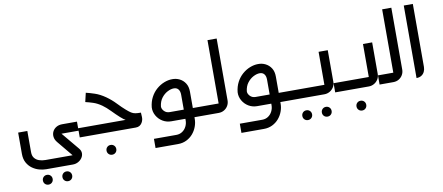

<svg xmlns="http://www.w3.org/2000/svg" viewBox="-80 -951 3751 1627"><g transform="rotate(-10 1795.0 -138.0)"><path d="M224 348Q206 348 194 336Q182 324 182 306Q182 288 194 276Q206 264 224 264Q242 264 254 276Q266 288 266 306Q266 324 254 336Q242 348 224 348ZM392 348Q374 348 362 336Q350 324 350 306Q350 288 362 276Q374 264 392 264Q410 264 422 276Q434 288 434 306Q434 324 422 336Q410 348 392 348Z M226 216Q198 216 167 207.5Q136 199 108.5 179.5Q81 160 63.5 128.5Q46 97 46 52V-131H125V52Q125 83 140 102Q155 121 179.5 129.5Q204 138 233 138H476Q476 141 476.5 144Q477 147 477 150L358 6Q338 -18 335 -43Q332 -68 342.5 -89Q353 -110 374.5 -123Q396 -136 426 -136H553V-58H394Q395 -61 395 -64Q395 -67 396 -70L530 91Q548 112 548 134Q548 156 535.5 174.5Q523 193 502 204.5Q481 216 456 216Z M799 192Q781 192 769 180Q757 168 757 150Q757 132 769 120Q781 108 799 108Q817 108 829 120Q841 132 841 150Q841 168 829 180Q817 192 799 192Z M553 0V-79H975Q975 -78 974.5 -76.5Q974 -75 974 -74Q959 -79 945 -89.5Q931 -100 919 -111Q887 -140 853.5 -174.5Q820 -209 789 -231Q752 -257 717 -268.5Q682 -280 651 -287L669 -364Q700 -357 743.5 -342.5Q787 -328 833 -296Q877 -265 912.5 -227.5Q948 -190 978 -164Q1002 -143 1018 -133Q1034 -123 1052 -120Q1070 -117 1100 -117L1102 -81Q1103 -69 1100 -55.5Q1097 -42 1089 -29Q1081 -16 1068 -8Q1055 0 1036 0Z M1497 0V-79H1645V0ZM1170 200V121H1363Q1392 121 1414.5 106Q1437 91 1449.5 66Q1462 41 1462 13V-207Q1462 -237 1448.5 -254Q1435 -271 1410 -271Q1384 -271 1354.5 -255.5Q1325 -240 1303 -211Q1281 -182 1276 -139Q1275 -118 1293.5 -98.5Q1312 -79 1341 -79H1499V0H1341Q1300 0 1267 -20Q1234 -40 1215 -73.5Q1196 -107 1198 -145Q1203 -193 1223 -231Q1243 -269 1273.5 -295.5Q1304 -322 1339.5 -336Q1375 -350 1409 -350Q1443 -351 1473 -336Q1503 -321 1521.5 -292Q1540 -263 1540 -220V14Q1540 48 1527.5 81.5Q1515 115 1492 141.5Q1469 168 1436.5 184Q1404 200 1363 200Z M1630 0V-79H1771Q1769 -76 1766.5 -74Q1764 -72 1762 -69V-624H1841V-92Q1841 -67 1829 -46Q1817 -25 1796 -12.5Q1775 0 1748 0Z M2236 0V-79H2384V0ZM1909 200V121H2102Q2131 121 2153.5 106Q2176 91 2188.5 66Q2201 41 2201 13V-207Q2201 -237 2187.5 -254Q2174 -271 2149 -271Q2123 -271 2093.5 -255.5Q2064 -240 2042 -211Q2020 -182 2015 -139Q2014 -118 2032.5 -98.5Q2051 -79 2080 -79H2238V0H2080Q2039 0 2006 -20Q1973 -40 1954 -73.5Q1935 -107 1937 -145Q1942 -193 1962 -231Q1982 -269 2012.5 -295.5Q2043 -322 2078.5 -336Q2114 -350 2148 -350Q2182 -351 2212 -336Q2242 -321 2260.5 -292Q2279 -263 2279 -220V14Q2279 48 2266.5 81.5Q2254 115 2231 141.5Q2208 168 2175.5 184Q2143 200 2102 200Z M2484 191Q2466 191 2454 179Q2442 167 2442 149Q2442 131 2454 119Q2466 107 2484 107Q2502 107 2514 119Q2526 131 2526 149Q2526 167 2514 179Q2502 191 2484 191ZM2652 191Q2634 191 2622 179Q2610 167 2610 149Q2610 131 2622 119Q2634 107 2652 107Q2670 107 2682 119Q2694 131 2694 149Q2694 167 2682 179Q2670 191 2652 191Z M2369 0V-79H2681Q2679 -76 2676.5 -73.5Q2674 -71 2672 -68V-363H2751V-91Q2751 -65 2738 -44.5Q2725 -24 2704 -12Q2683 0 2658 0Z M2950 191Q2932 191 2920 179Q2908 167 2908 149Q2908 131 2920 119Q2932 107 2950 107Q2968 107 2980 119Q2992 131 2992 149Q2992 167 2980 179Q2968 191 2950 191Z M2751 0V-79H3063Q3061 -76 3058.5 -73.5Q3056 -71 3054 -68V-363H3133V-91Q3133 -65 3120 -44.5Q3107 -24 3086 -12Q3065 0 3040 0Z M3133 0V-79H3274Q3272 -76 3269.5 -74Q3267 -72 3265 -69V-624H3344V-92Q3344 -67 3332 -46Q3320 -25 3299 -12.5Q3278 0 3251 0Z M3451 0V-624H3529V-82Q3529 -60 3520 -41Q3511 -22 3493.5 -11Q3476 0 3451 0Z"/></g></svg>

Font: Mada
Style: Regular
Weight: 400
Designer: Khaled Hosny
Version: Version 1.5